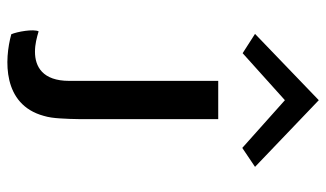

<svg xmlns="http://www.w3.org/2000/svg" viewBox="-204 -584 895 527"><g transform="rotate(90 243.5 -320.5)"><path d="M74 96C143 115 267 121 298 7C302 -6 304 -21 305 -38C306 -56 307 -73 307 -92V-472H202V-63C202 10 163 31 122 31C101 31 83 26 66 21C59 35 67 80 74 96ZM73 -573 126 -539 255 -655 386 -538 438 -573 255 -748Z"/></g></svg>

Font: Bluebird
Style: LiNrw
Weight: 300
Designer: Jasper
Foundry: Cannot Into Space Fonts
Version: Version 0.98